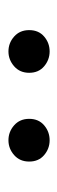

<svg xmlns="http://www.w3.org/2000/svg" viewBox="146 -958 142 475"><g transform="rotate(-90 217.5 -721.0)"><path d="M107.5 -669.7Q86.8 -669.7 70.8 -683.3Q54.8 -696.9 54.8 -720.3Q54.8 -743.4 70.8 -757.5Q86.8 -771.6 107.5 -771.6Q128.5 -771.6 144.5 -757.5Q160.5 -743.4 160.5 -720.3Q160.5 -696.9 144.5 -683.3Q128.5 -669.7 107.5 -669.7ZM327.3 -669.7Q306.6 -669.7 290.5 -683.3Q274.4 -696.9 274.4 -720.3Q274.4 -743.4 290.5 -757.5Q306.6 -771.6 327.3 -771.6Q348.2 -771.6 364.1 -757.5Q380 -743.4 380 -720.3Q380 -696.9 364.1 -683.3Q348.2 -669.7 327.3 -669.7Z"/></g></svg>

Font: Noto Serif HK
Style: Regular
Weight: 200
Designer: Ryoko NISHIZUKA 西塚涼子 (kana & ideographs); Frank Grießhammer (Latin, Greek & Cyrillic); Wenlong ZHANG 张文龙 (bopomofo); San
Foundry: Adobe
Version: Version 2.001;hotconv 1.1.0;makeotfexe 2.6.0